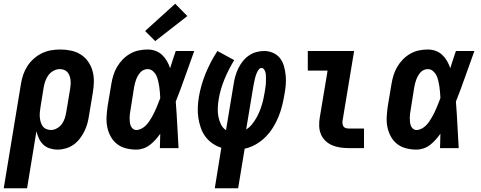

<svg xmlns="http://www.w3.org/2000/svg" viewBox="-54 -793 2574 1028"><path d="M-34 215 58 -343Q62 -368 70 -392Q78 -416 92 -438Q106 -460 126 -478Q146 -496 169.5 -507.5Q193 -519 218 -523.5Q243 -528 268 -528Q297 -528 326 -522Q355 -516 378.5 -501Q402 -486 418 -463Q434 -440 441.5 -413Q449 -386 448.5 -356Q448 -326 443 -297L423 -177Q420 -155 414 -133Q408 -111 398 -90.5Q388 -70 373.5 -51Q359 -32 340 -18.5Q321 -5 298.5 1.5Q276 8 254 8Q233 8 212.5 1.5Q192 -5 177.5 -19Q163 -33 154.5 -51.5Q146 -70 141 -90L91 215ZM219 -97Q235 -97 251 -106Q267 -115 277.5 -129.5Q288 -144 293 -160.5Q298 -177 301 -194L321 -314Q323 -326 324 -338.5Q325 -351 324 -362.5Q323 -374 319 -385.5Q315 -397 308 -405.5Q301 -414 290 -418.5Q279 -423 266 -423Q250 -423 233.5 -414.5Q217 -406 206 -391.5Q195 -377 189 -360Q183 -343 180 -326L163 -221Q161 -207 159.5 -193.5Q158 -180 159 -167Q160 -154 163.5 -141Q167 -128 174 -118Q181 -108 193 -102.5Q205 -97 219 -97Z M676 8Q647 8 620 1Q593 -6 572.5 -22Q552 -38 539 -61.5Q526 -85 520.5 -111.5Q515 -138 516.5 -166.5Q518 -195 522 -223L542 -343Q546 -367 553 -390Q560 -413 572.5 -434.5Q585 -456 603 -474.5Q621 -493 643 -505.5Q665 -518 689 -523Q713 -528 736 -528Q759 -528 779 -520.5Q799 -513 814 -499Q829 -485 839.5 -466.5Q850 -448 857 -428Q864 -451 871.5 -474Q879 -497 887 -520H986Q961 -452 937.5 -384.5Q914 -317 887 -249Q892 -187 895 -124.5Q898 -62 902 0H802Q803 -19 803 -38.5Q803 -58 804 -77Q792 -60 778.5 -45Q765 -30 749 -17.5Q733 -5 714 1.5Q695 8 676 8ZM676 -97Q689 -97 702 -103.5Q715 -110 725.5 -120Q736 -130 744 -142Q752 -154 759 -166Q766 -178 772 -190.5Q778 -203 783.5 -216Q789 -229 794 -242Q799 -255 804 -268Q803 -284 802 -299.5Q801 -315 798.5 -330.5Q796 -346 792.5 -361Q789 -376 782.5 -389.5Q776 -403 764 -413Q752 -423 736 -423Q726 -423 715.5 -418.5Q705 -414 697.5 -405.5Q690 -397 684.5 -387.5Q679 -378 675 -367.5Q671 -357 668.5 -347Q666 -337 664 -326L645 -206Q643 -195 641.5 -184Q640 -173 640 -162.5Q640 -152 641 -141Q642 -130 645.5 -120.5Q649 -111 657 -104Q665 -97 676 -97ZM777 -573 723 -627 884 -773 949 -707Z M1096 215 1131 -2Q1105 -10 1083 -25.5Q1061 -41 1045.5 -62Q1030 -83 1021 -109Q1012 -135 1008 -162Q1004 -189 1005 -217.5Q1006 -246 1011 -275Q1022 -339 1047.5 -401Q1073 -463 1110 -520L1200 -471Q1170 -422 1148 -369Q1126 -316 1117 -262Q1113 -238 1112 -215Q1111 -192 1115 -170Q1119 -148 1128.5 -128Q1138 -108 1156 -96L1197 -343Q1200 -364 1206 -385Q1212 -406 1221.5 -426Q1231 -446 1245 -464Q1259 -482 1277.5 -495Q1296 -508 1317.5 -514Q1339 -520 1360 -520Q1385 -520 1408 -510Q1431 -500 1445.5 -481Q1460 -462 1466.5 -438.5Q1473 -415 1475.5 -390Q1478 -365 1476 -339Q1474 -313 1469 -288Q1464 -257 1456.5 -227Q1449 -197 1437 -167.5Q1425 -138 1407.5 -110Q1390 -82 1367 -59Q1344 -36 1315 -19.5Q1286 -3 1256 3L1221 215ZM1264 -100Q1281 -110 1294 -126Q1307 -142 1317 -159Q1327 -176 1334.5 -194Q1342 -212 1347.5 -230Q1353 -248 1357 -266.5Q1361 -285 1364 -304Q1365 -312 1366.5 -321Q1368 -330 1369 -339Q1370 -348 1370 -356.5Q1370 -365 1370 -374Q1370 -383 1369.5 -391.5Q1369 -400 1366.5 -408Q1364 -416 1359 -422.5Q1354 -429 1345 -429Q1338 -429 1333 -423Q1328 -417 1324.5 -410.5Q1321 -404 1318.5 -397Q1316 -390 1314 -383.5Q1312 -377 1310.5 -370Q1309 -363 1307.5 -356Q1306 -349 1304.5 -342Q1303 -335 1302 -328Z M1812 0Q1789 0 1766.5 -3.5Q1744 -7 1724 -15.5Q1704 -24 1688.5 -39Q1673 -54 1664.5 -74Q1656 -94 1655 -117Q1654 -140 1658 -163L1700 -415H1594V-520H1842L1780 -146Q1779 -138 1780 -130Q1781 -122 1785 -116Q1789 -110 1796.5 -107.5Q1804 -105 1812 -105H1895V0Z M2176 8Q2147 8 2120 1Q2093 -6 2072.5 -22Q2052 -38 2039 -61.5Q2026 -85 2020.5 -111.5Q2015 -138 2016.5 -166.5Q2018 -195 2022 -223L2042 -343Q2046 -367 2053 -390Q2060 -413 2072.5 -434.5Q2085 -456 2103 -474.5Q2121 -493 2143 -505.5Q2165 -518 2189 -523Q2213 -528 2236 -528Q2259 -528 2279 -520.5Q2299 -513 2314 -499Q2329 -485 2339.5 -466.5Q2350 -448 2357 -428Q2364 -451 2371.5 -474Q2379 -497 2387 -520H2486Q2461 -452 2437.5 -384.5Q2414 -317 2387 -249Q2392 -187 2395 -124.5Q2398 -62 2402 0H2302Q2303 -19 2303 -38.5Q2303 -58 2304 -77Q2292 -60 2278.5 -45Q2265 -30 2249 -17.5Q2233 -5 2214 1.5Q2195 8 2176 8ZM2176 -97Q2189 -97 2202 -103.5Q2215 -110 2225.5 -120Q2236 -130 2244 -142Q2252 -154 2259 -166Q2266 -178 2272 -190.5Q2278 -203 2283.5 -216Q2289 -229 2294 -242Q2299 -255 2304 -268Q2303 -284 2302 -299.5Q2301 -315 2298.5 -330.5Q2296 -346 2292.5 -361Q2289 -376 2282.5 -389.5Q2276 -403 2264 -413Q2252 -423 2236 -423Q2226 -423 2215.5 -418.5Q2205 -414 2197.5 -405.5Q2190 -397 2184.5 -387.5Q2179 -378 2175 -367.5Q2171 -357 2168.5 -347Q2166 -337 2164 -326L2145 -206Q2143 -195 2141.5 -184Q2140 -173 2140 -162.5Q2140 -152 2141 -141Q2142 -130 2145.5 -120.5Q2149 -111 2157 -104Q2165 -97 2176 -97Z"/></svg>

Font: Iosevka SS04 Extrabold
Style: Italic
Weight: 800
Italic angle: -9°
Monospace: yes
Designer: Belleve Invis
Foundry: Belleve Invis
Version: Version 19.0.0; ttfautohint (v1.8.4)